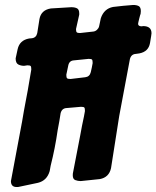

<svg xmlns="http://www.w3.org/2000/svg" viewBox="-20 -758 630 773"><path d="M52 -5H47Q24 -5 24 -29L69 -269Q76 -312 84 -353Q88 -370 106 -478Q106 -489 103.5 -492Q101 -495 90 -495L77 -493Q64 -493 53.5 -498.5Q43 -504 43 -523L51 -560Q59 -596 97 -603L108 -604Q126 -606 130 -625L139 -682Q146 -718 185 -724L267 -729Q281 -729 290 -724.5Q299 -720 299 -704V-699L286 -641Q286 -631 289 -628Q292 -625 302 -625L356 -631Q364 -632 370.5 -638Q377 -644 379 -652L386 -685Q399 -723 435 -730Q475 -735 516 -738Q530 -738 538.5 -733.5Q547 -729 547 -713L546 -702Q545 -701 540.5 -683Q536 -665 536 -662Q536 -652 551 -652L556 -653Q590 -653 590 -624Q590 -620 584 -585Q578 -550 541 -543L527 -541Q508 -540 503 -520L460 -291L427 -81Q419 -44 382 -37L305 -29Q293 -29 283 -33Q273 -37 273 -52Q273 -60 274 -63L303 -213Q310 -253 318 -289L322 -311Q322 -322 319.5 -325Q317 -328 306 -328L248 -323Q229 -322 224 -302Q220 -274 212 -233Q202 -162 184 -91L180 -69Q169 -31 133 -22L57 -6Q55 -5 52 -5ZM264 -440 323 -447Q341 -449 345.5 -467.5Q350 -486 353 -504Q353 -515 350.5 -518Q348 -521 337 -521L278 -515Q259 -514 255 -495Q251 -476 247 -457Q247 -446 250 -443Q253 -440 264 -440Z"/></svg>

Font: Bangerz
Style: Bold
Weight: 700
Designer: vernon adams
Foundry: Vernon Adams
Version: Version 2.10;February 7, 2025;FontCreator 13.0.0.2683 64-bit